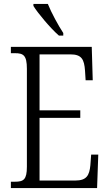

<svg xmlns="http://www.w3.org/2000/svg" viewBox="-20 -951 555 971"><path d="M278 -771H300V-784C275 -822 240 -886 222 -931H149V-921C170 -886 236 -807 278 -771ZM35 0H471L477 -169H441L437 -115C432 -64 418 -38 361 -38H180V-355H386V-393H180V-676H336C393 -676 406 -651 410 -593L413 -545H449L444 -714H35V-682H55C98 -682 116 -672 116 -603V-108C116 -42 99 -32 55 -32H35Z"/></svg>

Font: Noto Serif Georgian Condensed Light
Style: Regular
Weight: 300
Width: 3
Designer: Monotype Design Team, Akaki Razmadze
Foundry: Google LLC
Version: Version 2.003